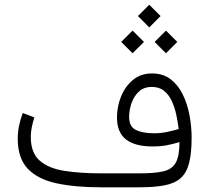

<svg xmlns="http://www.w3.org/2000/svg" viewBox="-20 -799 892 819"><path d="M616.7 -778.8 665 -730.5 616.7 -682.1 568.4 -730.5ZM688 -668.5 736.3 -620.1 688 -571.8 639.6 -620.1ZM545.4 -668.5 594.2 -620.1 545.4 -571.8 497.1 -620.1ZM745.6 -192.9Q718.8 -184.6 691.7 -179.4Q664.6 -174.3 630.9 -174.3Q555.7 -174.3 517.3 -204.3Q479 -234.4 479 -298.3Q479 -344.2 496.3 -387.2Q513.7 -430.2 547.1 -458Q580.6 -485.8 628.4 -485.8Q675.3 -485.8 707.5 -461.2Q739.7 -436.5 759.5 -396.2Q779.3 -356 788.3 -307.6Q797.4 -259.3 797.4 -211.9Q797.4 -145 786.6 -103.3Q775.9 -61.5 750.5 -39.1Q725.1 -16.6 681.4 -8.3Q637.7 0 571.8 0H410.2Q300.8 0 221.2 -17.1Q141.6 -34.2 98.6 -79.1Q55.7 -124 55.7 -207.5Q55.7 -236.3 61.5 -263.7Q67.4 -291 77.1 -316.9L126.5 -298.3Q120.1 -278.3 115.7 -256.8Q111.3 -235.4 111.3 -215.3Q111.3 -147 149.4 -113.8Q187.5 -80.6 255.1 -70.1Q322.8 -59.6 410.2 -59.6H577.6Q641.1 -59.6 677.7 -68.4Q714.4 -77.1 730 -105.5Q745.6 -133.8 745.6 -192.9ZM637.2 -230.5Q664.6 -230.5 690.7 -235.8Q716.8 -241.2 742.2 -248.5Q738.8 -277.3 732.2 -308.6Q725.6 -339.8 713.1 -367.2Q700.7 -394.5 680.2 -411.4Q659.7 -428.2 627.4 -428.2Q593.8 -428.2 572.5 -408.4Q551.3 -388.7 541 -359.1Q530.8 -329.6 530.8 -300.3Q530.8 -258.3 560.1 -244.4Q589.4 -230.5 637.2 -230.5Z"/></svg>

Font: Vazirmatn FD NL ExtraLight
Style: Regular
Weight: 200
Designer: Saber Rastikerdar
Foundry: Saber Rastikerdar
Version: Version 33.003